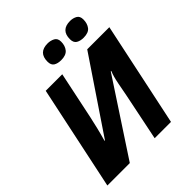

<svg xmlns="http://www.w3.org/2000/svg" viewBox="-244 -1081 1240 1240"><g transform="rotate(-45 375.5 -461.0)"><path d="M19 0H224L556 -506L560 -505Q546 -473 535.5 -418.5Q525 -364 517 -322L451 0H600L751 -714H549L214 -217H210Q222 -258 233.5 -305Q245 -352 253 -390L321 -714H170ZM381 -783Q426 -783 445.5 -807Q465 -831 465 -868Q465 -899 443 -910.5Q421 -922 395 -922Q311 -922 311 -839Q311 -807 330.5 -795Q350 -783 381 -783ZM586 -783Q631 -783 649.5 -807Q668 -831 668 -868Q668 -899 647 -910.5Q626 -922 600 -922Q516 -922 516 -839Q516 -807 536 -795Q556 -783 586 -783Z"/></g></svg>

Font: Noto Sans Display Extra
Style: Italic
Weight: 800
Italic angle: -12°
Designer: Monotype Design Team
Foundry: Monotype Imaging Inc.
Version: Version 1.900